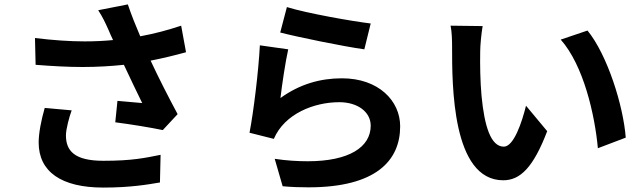

<svg xmlns="http://www.w3.org/2000/svg" viewBox="-20 -799 2908 868"><path d="M182.2 -311.1C166.2 -256 154.8 -196.7 154.8 -154.8C154.8 -22.7 257.1 49 447.1 49C571 49 650.2 34.8 703.1 25.9L706 -99.1C636 -85.2 579.2 -72.1 447.1 -72.1C313.9 -72.1 278.1 -119.3 278.1 -187.1C278.1 -215.2 293 -270.2 304 -300.1ZM799 -682.9C739 -663 680 -647 614 -634.9C593 -683.9 574.9 -729 557.9 -779.1L424 -752.8C445 -719.8 453.8 -701 470.9 -663C476.9 -648.1 484 -632.8 491.1 -617.9C451 -614 409.1 -611.9 362.9 -611.9C295.1 -611.9 219.1 -617.2 138.1 -627.1L141 -506C217 -500 286.9 -496.1 354 -496.1C420.1 -496.1 482.2 -500 540.1 -506C568.2 -446 599.8 -380 622.9 -333.1C594.8 -335.2 543 -340.2 511 -343L501.1 -246.1C571 -237.2 664.1 -221.9 715.9 -210.9L783 -283C742.2 -359 696.7 -447.8 660.9 -524.9C718 -535.9 773.1 -549.7 821 -562.9Z M1246.8 -652C1320 -632.8 1532 -589.1 1627.1 -576L1655.9 -692.8C1572.8 -702.8 1366.8 -739 1277 -767ZM1283 -576 1154.8 -594.1C1148.8 -476.2 1126.1 -291.9 1108 -198.9L1218 -171.2C1266 -284.1 1398.8 -337 1513.8 -337C1596.9 -337 1655.9 -293 1655.9 -230.8C1655.9 -133.9 1558.2 -70 1371.1 -70C1326 -70 1275.9 -72.8 1221.9 -81L1257.8 43C1299.7 46.9 1339.1 47.9 1375 47.9C1680 47.9 1789.1 -73.2 1789.1 -228C1789.1 -343 1691.8 -445 1525.9 -445C1426.8 -445 1333.8 -418 1247.9 -355.8C1253.9 -409.8 1271 -524.1 1283 -576Z M2161.9 -681.1 2017 -682.9C2023.1 -653.8 2023.8 -614 2023.8 -587C2023.8 -415.8 2023.1 16 2255 16C2332 16 2391 -41.9 2453.8 -206L2358 -321C2339.8 -247.2 2302.9 -136 2257.8 -136C2198.9 -136 2170.1 -228 2157 -365.1C2150.9 -432.9 2149.9 -505 2150.9 -566.1C2150.9 -592 2155.9 -647 2161.9 -681.1ZM2636 -660.9 2514.9 -620C2617.9 -503.9 2669 -280.9 2682.9 -128.9L2808.9 -176.8C2797.9 -321.7 2725.9 -550.8 2636 -660.9Z"/></svg>

Font: Karasuma Gothic
Style: Bold
Weight: 700
Designer: Rasmus Andersson / Ryoko Nishizuka
Foundry: Genbu
Version: Version 1.00